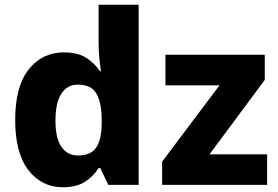

<svg xmlns="http://www.w3.org/2000/svg" viewBox="-20 -780 1174 810"><path d="M245 10Q156 10 100 -62Q44 -134 44 -274Q44 -415 101 -487Q158 -559 250 -559Q308 -559 344 -536Q380 -513 402 -479H406Q403 -497 399.5 -530.5Q396 -564 396 -597V-760H565V0H437L403 -71H396Q375 -37 339 -13.5Q303 10 245 10ZM309 -124Q363 -124 385.5 -157Q408 -190 409 -257V-272Q409 -345 387.5 -384Q366 -423 307 -423Q264 -423 239 -385Q214 -347 214 -271Q214 -196 239.5 -160Q265 -124 309 -124ZM1107 0H664V-98L906 -420H678V-549H1097V-443L864 -129H1107Z"/></svg>

Font: Noto Sans ExtraBold
Style: Regular
Weight: 800
Designer: Monotype Design Team
Foundry: Monotype Imaging Inc.
Version: Version 2.007